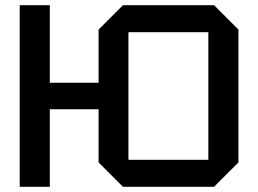

<svg xmlns="http://www.w3.org/2000/svg" viewBox="-20 -720 994 740"><path d="M56 0V-700H172V-401H360V-606L454 -700H805L899 -606V-94L805 0H454L360 -94V-299H172V0ZM475 -596V-104H783V-596Z"/></svg>

Font: Tektur Medium
Style: Regular
Weight: 500
Designer: Adam Jagosz
Foundry: Adam Jagosz
Version: Version 1.005;gftools[0.9.30]